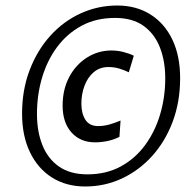

<svg xmlns="http://www.w3.org/2000/svg" viewBox="-20 -713 707 696"><path d="M289 -37Q220 -37 168.5 -69.5Q117 -102 88.5 -161.5Q60 -221 60 -301Q60 -387 87.5 -459Q115 -531 162.5 -583.5Q210 -636 272.5 -664.5Q335 -693 405 -693Q474 -693 525.5 -660.5Q577 -628 605 -569Q633 -510 633 -430Q633 -344 606 -272Q579 -200 531.5 -147.5Q484 -95 422 -66Q360 -37 289 -37ZM325 -197Q271 -197 239 -233Q207 -269 207 -330Q207 -389 231 -434Q255 -479 295.5 -504.5Q336 -530 384 -530Q406 -530 427.5 -524.5Q449 -519 465 -511L447 -451Q430 -459 412 -464.5Q394 -470 373 -470Q342 -470 320 -451.5Q298 -433 286.5 -402.5Q275 -372 275 -337Q275 -302 289.5 -279Q304 -256 336 -256Q356 -256 376 -261.5Q396 -267 417 -276L413 -217Q394 -207 370.5 -202Q347 -197 325 -197ZM297 -81Q365 -81 417.5 -109.5Q470 -138 506 -187Q542 -236 560.5 -298.5Q579 -361 579 -429Q579 -492 559.5 -541.5Q540 -591 500 -619.5Q460 -648 397 -648Q328 -648 275.5 -619.5Q223 -591 187 -542.5Q151 -494 132.5 -431.5Q114 -369 114 -300Q114 -237 133.5 -187.5Q153 -138 193.5 -109.5Q234 -81 297 -81Z"/></svg>

Font: Cabin VF Beta
Style: Italic
Weight: 400
Italic angle: -7°
Designer: Pablo Impallari
Foundry: Pablo Impallari. http://www.impallari.com Igino Marini. http://www.ikern.com
Version: Version 2.300